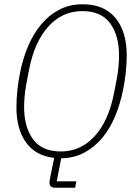

<svg xmlns="http://www.w3.org/2000/svg" viewBox="-20 -730 639 900"><path d="M332 150H240Q212 150 212 126Q212 121 213 113.5Q214 106 216 98L234 10Q148 1 102.5 -61.5Q57 -124 57 -227Q57 -266 61.5 -308.5Q66 -351 74 -389Q87 -455 111.5 -513Q136 -571 172.5 -615Q209 -659 257.5 -684.5Q306 -710 368 -710Q468 -710 521 -646Q574 -582 574 -471Q574 -432 569.5 -389.5Q565 -347 557 -309Q544 -244 520 -186Q496 -128 460 -84.5Q424 -41 376 -15Q328 11 267 12L246 120H338ZM265 -20Q359 -20 424.5 -92.5Q490 -165 515 -296L529 -369Q534 -398 536 -424Q538 -450 538 -470Q538 -564 496 -621Q454 -678 366 -678Q272 -678 206.5 -605.5Q141 -533 116 -402L102 -329Q97 -300 95 -274Q93 -248 93 -228Q93 -134 135 -77Q177 -20 265 -20Z"/></svg>

Font: IBM Plex Sans Condensed ExtraLight
Style: Italic
Weight: 200
Width: 3
Italic angle: -11°
Designer: Mike Abbink, Paul van der Laan, Pieter van Rosmalen
Foundry: Bold Monday
Version: Version 1.3